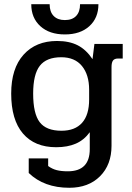

<svg xmlns="http://www.w3.org/2000/svg" viewBox="-20 -689 624 909"><path d="M128 -669H215Q215 -633 234 -613.5Q253 -594 287 -594Q322 -594 340.5 -613.5Q359 -633 359 -669H446Q446 -604 403 -565Q360 -526 287 -526Q214 -526 171 -565Q128 -604 128 -669ZM116 130V61H208V97Q227 111 248.5 116.5Q270 122 301 122Q405 122 405 17V-63Q378 -26 339 -9Q300 8 246 8Q144 8 88.5 -57Q33 -122 33 -246Q33 -365 91.5 -430Q150 -495 250 -495Q308 -495 348 -474.5Q388 -454 418 -409L427 -481H561V-412H540Q522 -412 515 -402.5Q508 -393 508 -371V1Q508 91 453.5 145.5Q399 200 308 200Q189 200 116 130ZM402 -218V-264Q402 -335 368 -376.5Q334 -418 270 -418Q200 -418 168.5 -377.5Q137 -337 137 -246Q137 -151 168 -110.5Q199 -70 271 -70Q335 -70 368.5 -107.5Q402 -145 402 -218Z"/></svg>

Font: Pridi
Style: Regular
Weight: 400
Designer: Katatrad Team
Foundry: CadsonDemak
Version: Version 1.001